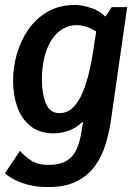

<svg xmlns="http://www.w3.org/2000/svg" viewBox="-32 -529 543 779"><path d="M421 -500H484L418 -40Q411 7 397 54.5Q383 102 355 142Q327 182 280.5 206Q234 230 163 230Q120 230 86 221.5Q52 213 27 200Q2 187 -12 174L49 83Q65 102 92.5 121Q120 140 163 140Q211 140 238 123.5Q265 107 278.5 77Q292 47 298 8L305 -33H301Q279 -11 248.5 0.5Q218 12 186 12Q128 12 91.5 -17.5Q55 -47 38 -95.5Q21 -144 21 -201Q21 -256 36.5 -310.5Q52 -365 83.5 -410Q115 -455 162.5 -482Q210 -509 274 -509Q300 -509 339.5 -496Q379 -483 406 -450V-365Q338 -427 280 -427Q248 -427 222 -411.5Q196 -396 177 -366.5Q158 -337 148 -296Q138 -255 138 -204Q138 -150 154 -110Q170 -70 209 -70Q241 -70 264 -92.5Q287 -115 303 -153Q319 -191 330 -238Q341 -285 348 -334L359 -407Z"/></svg>

Font: Rosario Light
Style: Bold Italic
Weight: 700
Italic angle: -8.05°
Version: Version 1.101; ttfautohint (v1.8.1.43-b0c9)